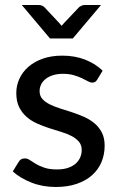

<svg xmlns="http://www.w3.org/2000/svg" viewBox="-20 -738 474 766"><path d="M368 -420.5Q364 -414 359.5 -411.2Q355 -408.5 348 -408.5Q340 -408.5 330.2 -414Q320.5 -419.5 306.8 -426Q293 -432.5 274.5 -438Q256 -443.5 230.5 -443.5Q209.5 -443.5 192.2 -438.2Q175 -433 163 -423.8Q151 -414.5 144.5 -401.8Q138 -389 138 -374.5Q138 -355.5 149.2 -343Q160.5 -330.5 178.8 -321.5Q197 -312.5 220.2 -305.2Q243.5 -298 267.8 -290Q292 -282 315.2 -271.8Q338.5 -261.5 356.8 -246.2Q375 -231 386.2 -209.5Q397.5 -188 397.5 -157Q397.5 -121.5 384.8 -91.2Q372 -61 347.2 -39Q322.5 -17 286 -4.5Q249.5 8 202.5 8Q150 8 105.5 -9.5Q61 -27 31 -54L54 -91.5Q58 -98.5 64 -102.2Q70 -106 80 -106Q89.5 -106 99.5 -99Q109.5 -92 123.5 -83.8Q137.5 -75.5 157.5 -68.8Q177.5 -62 207.5 -62Q232.5 -62 251 -68.2Q269.5 -74.5 281.8 -85.2Q294 -96 300 -110Q306 -124 306 -139.5Q306 -159.5 294.8 -172.8Q283.5 -186 265.2 -195.5Q247 -205 223.5 -212Q200 -219 175.5 -227Q151 -235 127.5 -245.5Q104 -256 85.8 -272Q67.5 -288 56.2 -311Q45 -334 45 -367Q45 -396.5 57.2 -423.5Q69.5 -450.5 92.8 -471Q116 -491.5 150.2 -503.8Q184.5 -516 228.5 -516Q279 -516 319.8 -500Q360.5 -484 389.5 -456ZM383 -718 270.5 -584.5H179.5L67 -718H135Q141 -718 146.8 -715.8Q152.5 -713.5 156 -710.5L217 -645.5Q221.5 -641 226 -635Q230.5 -641 235 -645.5L296.5 -710.5Q300 -713 305.8 -715.5Q311.5 -718 317.5 -718Z"/></svg>

Font: Lato 2
Style: Regular
Weight: 500
Designer: Lukasz Dziedzic with Adam Twardoch and Botio Nikoltchev
Foundry: tyPoland Lukasz Dziedzic
Version: Version 2.015; 2015-08-06; http://www.latofonts.com/